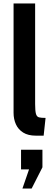

<svg xmlns="http://www.w3.org/2000/svg" viewBox="-20 -770 303 1104"><path d="M186 10Q141.5 10 113.2 -7.8Q85 -25.5 71.5 -55.2Q58 -85 58 -121V-750H182V-172Q182 -132 186.8 -115.2Q191.5 -98.5 204.5 -95.2Q217.5 -92 242 -92L231 10ZM162 314H109L147 204H101V91H224V192Z"/></svg>

Font: Cabin Resolve
Style: Bold-Resolve
Weight: 700
Designer: Pablo Impallari
Foundry: Pablo Impallari. http://www.impallari.com Igino Marini. http://www.ikern.com
Version: Version 3.001